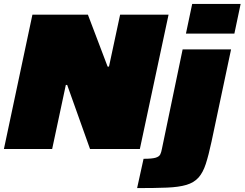

<svg xmlns="http://www.w3.org/2000/svg" viewBox="-21 -763 1252 983"><path d="M-1 0 145 -688H429L530 -422H537L594 -688H842L695 0H440L323 -328H316L246 0ZM931 -591 963 -743H1211L1179 -591ZM681 200 714 50Q757 50 775.5 44.5Q794 39 799.5 27.5Q805 16 808 -1L914 -510H1162L1062 -38Q1047 32 1032.5 76.5Q1018 121 995 146.5Q972 172 933.5 183.5Q895 195 834 197.5Q773 200 681 200Z"/></svg>

Font: Saira Expanded Black
Style: Italic
Weight: 900
Width: 7
Italic angle: -12°
Designer: Hector Gatti with collaboration of the Omnibus-Type team
Foundry: Omnibus-Type
Version: Version 1.101